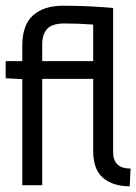

<svg xmlns="http://www.w3.org/2000/svg" viewBox="-20 -653 480 677"><path d="M440.4 -58.6 437.5 3.9Q378.9 3.9 343.8 -25.4Q308.6 -54.7 308.6 -121.1V-375H128.9V0H58.6V-374L0 -377V-437.5H58.6V-492.2Q58.6 -564.5 96.2 -598.6Q133.8 -632.8 203.1 -632.8Q290 -632.8 378.9 -625V-116.2Q378.9 -58.6 440.4 -58.6ZM308.6 -437.5V-566.4Q253.9 -570.3 208 -570.3Q163.1 -570.3 146 -550.8Q128.9 -531.2 128.9 -497.1V-437.5Z"/></svg>

Font: Sudo Light
Style: Regular
Weight: 300
Monospace: yes
Designer: Jens Kutilek
Foundry: Jens Kutilek
Version: Version 0.040